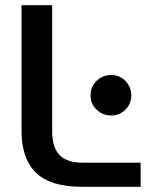

<svg xmlns="http://www.w3.org/2000/svg" viewBox="-20 -720 591 740"><path d="M63 -215V-700H181V-215Q181 -152 209.5 -122.5Q238 -93 298 -93H522V0H298Q174 0 118.5 -54.5Q63 -109 63 -215ZM329 -352Q329 -385 352 -408Q375 -431 409 -431Q441 -431 463.5 -408Q486 -385 486 -352Q486 -320 463.5 -297.5Q441 -275 409 -275Q375 -275 352 -297.5Q329 -320 329 -352Z"/></svg>

Font: KoHo SemiBold
Style: Regular
Weight: 600
Designer: Cadson Demak & Katatrad Team
Foundry: Cadson Demak Co.,Ltd.
Version: Version 1.000; ttfautohint (v1.6)